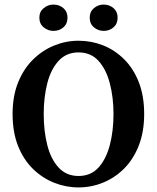

<svg xmlns="http://www.w3.org/2000/svg" viewBox="-20 -803 687 839"><path d="M323 16Q268 16 216.5 -4.5Q165 -25 124 -65Q83 -105 59 -165Q35 -225 35 -305Q35 -383 59 -442.5Q83 -502 124 -542.5Q165 -583 216.5 -604Q268 -625 323 -625Q379 -625 430 -605Q481 -585 522 -544.5Q563 -504 586.5 -444Q610 -384 610 -305Q610 -227 586.5 -167Q563 -107 522.5 -66.5Q482 -26 430.5 -5Q379 16 323 16ZM323 -34Q377 -34 410.5 -71Q444 -108 460 -169.5Q476 -231 476 -305Q476 -377 460 -438.5Q444 -500 410.5 -537Q377 -574 323 -574Q270 -574 236 -537Q202 -500 186.5 -438.5Q171 -377 171 -305Q171 -231 186.5 -169.5Q202 -108 236 -71Q270 -34 323 -34ZM213 -668Q190 -668 171 -683.5Q152 -699 152 -726Q152 -752 171 -767.5Q190 -783 213 -783Q239 -783 257 -767.5Q275 -752 275 -726Q275 -699 257 -683.5Q239 -668 213 -668ZM433 -668Q409 -668 390.5 -683.5Q372 -699 372 -726Q372 -752 390.5 -767.5Q409 -783 433 -783Q458 -783 476 -767.5Q494 -752 494 -726Q494 -699 476 -683.5Q458 -668 433 -668Z"/></svg>

Font: Lisu Bosa ExtraBold
Style: Regular
Weight: 800
Designer: David Morse, Annie Olsen, Victor Gaultney, Frank Grießhammer (Latin)
Foundry: SIL International
Version: Version 2.000